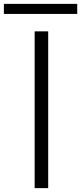

<svg xmlns="http://www.w3.org/2000/svg" viewBox="-84 -972 419 992"><path d="M165 -810V0H95V-810ZM315 -952V-900H-64V-952Z"/></svg>

Font: Sinkin Sans 300 Light
Style: Regular
Weight: 300
Designer: Keith Bates
Foundry: K-Type
Version: Sinkin Sans (version 1.0)  by Keith Bates   •   © 2014   www